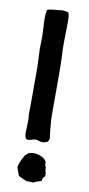

<svg xmlns="http://www.w3.org/2000/svg" viewBox="-82 -746 353 763"><g transform="rotate(10 94.5 -365.0)"><path d="M137 -388V-290Q137 -284 137.5 -276.5Q138 -269 139 -260Q140 -251 140 -246Q143 -210 145 -204Q146 -199 143 -194.5Q140 -190 140 -188Q139 -188 130 -184.5Q121 -181 116 -183Q110 -182 103.5 -185Q97 -188 91 -188Q85 -188 70.5 -183.5Q56 -179 52 -185Q45 -192 47 -221Q49 -263 47 -275Q46 -278 46.5 -294.5Q47 -311 47 -319V-379Q47 -388 47 -407.5Q47 -427 47 -443.5Q47 -460 47 -472Q47 -483 45.5 -507.5Q44 -532 44 -544Q44 -554 44.5 -571.5Q45 -589 45 -598Q45 -610 43.5 -631.5Q42 -653 42 -670.5Q42 -688 45 -703Q54 -708 90 -710Q112 -715 131 -708Q137 -691 135 -653Q133 -580 135 -543Q137 -513 137 -457Q137 -401 137 -388ZM151 -68Q153 -68 153 -65Q153 -62 152.5 -59Q152 -56 153 -54Q154 -50 150 -47.5Q146 -45 146 -43Q144 -42 143.5 -37Q143 -32 142 -30Q126 -26 110 -18Q107 -19 83 -19Q78 -21 72.5 -23.5Q67 -26 60.5 -29Q54 -32 50 -34Q38 -66 38 -68Q39 -83 60 -120Q63 -121 66.5 -125Q70 -129 72 -130Q94 -137 115 -130Q136 -123 145 -108Q143 -97 149 -87Q149 -80 151 -68Z"/></g></svg>

Font: FuturaRenner
Style: Regular
Weight: 400
Designer: Bastien Sozeau
Foundry: NBR — Bastien Sozeau
Version: Version 2.001;PS 002.001;hotconv 1.0.88;makeotf.lib2.5.64775